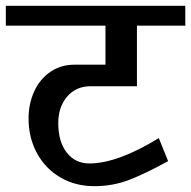

<svg xmlns="http://www.w3.org/2000/svg" viewBox="-42 -658 656 659"><path d="M56 -251Q56 -302 75.5 -344.5Q95 -387 131 -411.5Q167 -436 214 -436H320V-570H-22V-638H594V-570H428V-362H269Q219 -362 188.5 -326.5Q158 -291 158 -235Q158 -172 187 -134.5Q216 -97 265 -97Q361 -97 503 -184L535 -105Q457 -62 401 -40.5Q345 -19 282 -19Q216 -19 164.5 -49.5Q113 -80 84.5 -133Q56 -186 56 -251Z"/></svg>

Font: Amiko SemiBold
Style: Regular
Weight: 600
Designer: Pablo Impallari, Rodrigo Fuenzalida, Andres Torresi
Foundry: Impallari Type
Version: Version 1.001; ttfautohint (v1.3)